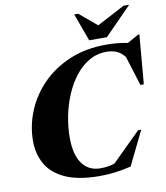

<svg xmlns="http://www.w3.org/2000/svg" viewBox="-100 -1017 966 1115"><g transform="rotate(-10 383.0 -460.0)"><path d="M583 -8Q532.5 3.5 490.2 9.2Q448 15 399 15Q272.5 15 195.8 -20Q119 -55 84.8 -115.5Q50.5 -176 50.5 -251.5Q50.5 -340.5 85 -425.8Q119.5 -511 186 -579.8Q252.5 -648.5 348.2 -689.2Q444 -730 566 -730Q631.5 -730 692.5 -718L759 -755H766.5L741.5 -465H721.5L667 -639.5Q643 -669 617 -679Q591 -689 561.5 -689Q504 -689 457.2 -661.8Q410.5 -634.5 374.5 -588Q338.5 -541.5 313.8 -482.8Q289 -424 276.5 -359.8Q264 -295.5 264 -234Q264 -133 302.5 -80.8Q341 -28.5 409 -28.5Q455 -28.5 493.5 -41.5L662.5 -208.5H681ZM738 -935 578 -772H473.5L414 -935H437.5L540.5 -848.5L704.5 -935Z"/></g></svg>

Font: Newsreader 72pt ExtraBold
Style: Italic
Weight: 800
Italic angle: -17°
Designer: Hugues Gentile
Foundry: Production Type
Version: Version 1.003; ttfautohint (v1.8.3)